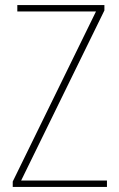

<svg xmlns="http://www.w3.org/2000/svg" viewBox="-20 -734 469 754"><path d="M400 -25H63L390 -693V-714H48V-689H357L30 -21V0H400Z"/></svg>

Font: Noto Sans Display SemiCondensed Thin
Style: Regular
Weight: 250
Width: 4
Designer: Monotype Design team
Foundry: Monotype Imaging Inc.
Version: 1.000